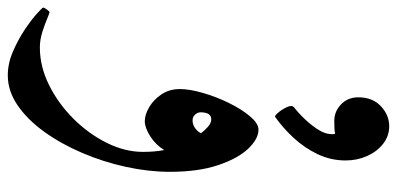

<svg xmlns="http://www.w3.org/2000/svg" viewBox="-344 -439 1057 512"><g transform="rotate(90 185.0 -182.5)"><path d="M386.7 -106.4Q386.7 -49.8 373.5 10.5Q360.4 70.8 336.4 127Q312.5 183.1 280.3 228Q248 272.9 209.7 299.3Q171.4 325.7 129.4 325.7Q97.7 325.7 65.9 312Q34.2 298.3 7.6 280.5Q-19 262.7 -35.2 248Q-51.3 233.4 -51.3 231.4Q-51.3 228.5 -46.1 221.4Q-41 214.4 -39.1 214.4Q-36.6 214.4 -21.7 220.7Q-6.8 227.1 13.9 233.6Q34.7 240.2 55.2 240.2Q106 240.2 155.5 215.6Q205.1 190.9 245.4 150.4Q285.6 109.9 309.6 61.5Q333.5 13.2 333.5 -34.7Q333.5 -66.9 328.6 -91.3Q314.5 -68.4 291.7 -54Q269 -39.6 251.5 -39.6Q234.4 -39.6 214.4 -51.3Q194.3 -63 180.2 -84Q166 -105 166 -133.3Q166 -159.2 176.3 -194.6Q186.5 -230 203.1 -263.9Q219.7 -297.9 238.8 -320.3Q257.8 -342.8 274.4 -342.8Q298.8 -342.8 325 -315.4Q351.1 -288.1 368.9 -235.1Q386.7 -182.1 386.7 -106.4ZM283.7 -189.5Q276.9 -198.7 266.8 -207.8Q256.8 -216.8 246.6 -216.8Q228 -216.8 228 -188Q228 -180.7 234.1 -173.8Q240.2 -167 249.5 -167Q260.7 -167 270.3 -173.8Q279.8 -180.7 283.7 -189.5ZM356.4 -575.2Q356.4 -535.6 339.6 -500.5Q322.8 -465.3 296.1 -436.5Q269.5 -407.7 240.2 -387.2Q237.3 -385.3 228.5 -395.8Q219.7 -406.2 213.9 -419.2Q208 -432.1 214.8 -437.5Q241.2 -458.5 262.2 -484.9Q283.2 -511.2 285.6 -530.8Q288.1 -548.8 282.5 -546.9Q276.9 -544.9 251 -544.9Q225.6 -544.9 206.8 -563Q188 -581.1 188 -608.9Q188 -647 211.7 -669.2Q235.4 -691.4 265.1 -691.4Q291 -691.4 311.8 -675.3Q332.5 -659.2 344.5 -632.6Q356.4 -606 356.4 -575.2Z"/></g></svg>

Font: Scheherazade New SemiBold
Style: Regular
Weight: 600
Designer: SIL International
Foundry: SIL International
Version: Version 4.000